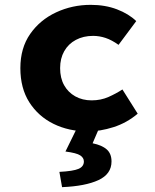

<svg xmlns="http://www.w3.org/2000/svg" viewBox="-20 -530 640 792"><path d="M343 12Q264 12 201 -19Q138 -50 101 -108Q64 -166 64 -249Q64 -332 104.5 -390Q145 -448 211.5 -479Q278 -510 354 -510Q414 -510 462.5 -491.5Q511 -473 542 -443L469 -345Q441 -365 415.5 -373.5Q390 -382 364 -382Q324 -382 293 -365.5Q262 -349 245 -319Q228 -289 228 -249Q228 -208 244.5 -178.5Q261 -149 290.5 -132.5Q320 -116 358 -116Q396 -116 427.5 -130Q459 -144 485 -161L548 -61Q503 -23 448 -5.5Q393 12 343 12ZM236 242 225 179Q282 176 304 166.5Q326 157 326 136Q326 121 311 111Q296 101 250 95L302 -11H393L362 61Q401 69 420.5 86.5Q440 104 440 136Q440 188 386 213Q332 238 236 242Z"/></svg>

Font: Source Code Pro ExtraLight ExtraBold
Style: Regular
Weight: 800
Monospace: yes
Version: Version 1.018;hotconv 1.0.116;makeotfexe 2.5.65601